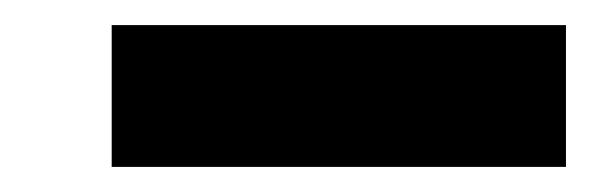

<svg xmlns="http://www.w3.org/2000/svg" viewBox="-20 -763 471 153"><path d="M69 -630V-743H431V-630Z"/></svg>

Font: Lexend Zetta ExtraBold
Style: Regular
Weight: 800
Designer: Bonnie Shaver-Troup, Thomas Jockin
Foundry: Lexend
Version: Version 1.007